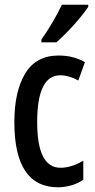

<svg xmlns="http://www.w3.org/2000/svg" viewBox="-20 -786 402 816"><path d="M227 10Q41 10 41 -267Q41 -397 87 -473.5Q133 -550 229 -550Q263 -550 290.5 -542.5Q318 -535 341 -522L313 -444Q272 -466 236 -466Q138 -466 138 -267Q138 -73 237 -73Q283 -73 334 -103V-22Q311 -6 282 2Q253 10 227 10ZM355 -757Q342 -737 318.5 -708.5Q295 -680 268 -652.5Q241 -625 220 -606H156V-618Q184 -658 205.5 -695Q227 -732 243 -766H355Z"/></svg>

Font: Noto Sans Thai ExtCond Med
Style: Regular
Weight: 500
Width: 2
Designer: Monotype Design Team
Foundry: Monotype Imaging Inc.
Version: Version 2.002; ttfautohint (v1.8.4.7-5d5b)